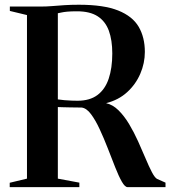

<svg xmlns="http://www.w3.org/2000/svg" viewBox="-20 -770 701 790"><path d="M20 0V-18L91 -35V-708L20.5 -725V-743H145.5Q171 -743 195.2 -745Q219.5 -747 246 -748.8Q272.5 -750.5 304.5 -750.5Q407 -750.5 466.2 -726.8Q525.5 -703 550.8 -659.5Q576 -616 576 -556.5Q576 -510 557.2 -466.5Q538.5 -423 503.2 -390.8Q468 -358.5 416.5 -345.5Q444 -339.5 467.8 -316Q491.5 -292.5 511.5 -259Q531.5 -225.5 548.2 -188.5Q565 -151.5 579 -118Q593 -84.5 604.8 -62Q616.5 -39.5 626 -34L661 -18.5V0H505Q494 0 481 -23Q468 -46 453.8 -82.2Q439.5 -118.5 423.5 -159.8Q407.5 -201 390.2 -238.2Q373 -275.5 354.5 -300.2Q336 -325 316 -327.5Q305.5 -327.5 292 -327.8Q278.5 -328 264.5 -328.2Q250.5 -328.5 238.2 -328.8Q226 -329 218 -329.5V-35L306.5 -18.5V0ZM299 -355.5Q349.5 -355.5 381 -379Q412.5 -402.5 427.2 -446.2Q442 -490 442 -550Q442 -605 427.8 -643.8Q413.5 -682.5 381.8 -703Q350 -723.5 297 -723.5Q271.5 -723.5 256.2 -722Q241 -720.5 232.5 -718.5Q224 -716.5 218 -715.5V-361Q230 -359 245.2 -357.8Q260.5 -356.5 274.8 -356Q289 -355.5 299 -355.5Z"/></svg>

Font: Merriweather 144pt SemiBold
Style: Regular
Weight: 600
Version: Version 2.100